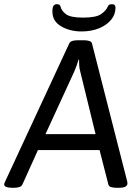

<svg xmlns="http://www.w3.org/2000/svg" viewBox="-33 -894 666 916"><path d="M356 -744Q300 -744 258.5 -768.5Q217 -793 217 -839Q217 -859 222.5 -866.5Q228 -874 238 -874Q254 -874 256 -862Q260 -843 281.5 -826.5Q303 -810 363 -810Q425 -810 449 -826.5Q473 -843 481 -862Q484 -870 489.5 -872Q495 -874 502 -874Q518 -874 518 -857Q518 -825 497 -799.5Q476 -774 439.5 -759Q403 -744 356 -744ZM28 2Q-13 2 -13 -14Q-13 -19 -8 -29L297 -686Q301 -695 311.5 -698.5Q322 -702 338 -702H367Q382 -702 393 -698.5Q404 -695 406 -686L574 -28Q575 -24 575 -18Q575 -10 566 -4Q557 2 531 2H523Q508 2 497 -1.5Q486 -5 484 -14L442 -178H148L74 -14Q70 -5 59 -1.5Q48 2 33 2ZM184 -254H423L350 -552Q346 -566 345 -581Q344 -596 344 -610H342Q338 -596 332.5 -581Q327 -566 321 -552Z"/></svg>

Font: Asap
Style: Italic
Weight: 400
Italic angle: -6°
Designer: Pablo Cosgaya
Foundry: Omnibus-Type
Version: Version 3.001; ttfautohint (v1.8.3)